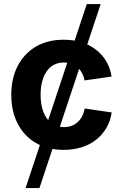

<svg xmlns="http://www.w3.org/2000/svg" viewBox="-20 -748 621 972"><path d="M109.4 204.1 419.4 -727.5H489.7L179.7 204.1ZM302.2 10.7Q221.2 10.7 161.6 -24.2Q102.1 -59.1 69.6 -121.8Q37.1 -184.6 37.1 -267.6Q37.1 -351.1 69.6 -414.1Q102.1 -477.1 161.6 -512Q221.2 -546.9 302.2 -546.9Q351.6 -546.9 392.8 -533.9Q434.1 -521 465.8 -496.6Q497.6 -472.2 517.8 -437.7Q538.1 -403.3 544.9 -360.4L408.2 -340.8Q403.8 -361.8 395 -378.4Q386.2 -395 373 -407Q359.9 -418.9 342.5 -425.3Q325.2 -431.6 303.7 -431.6Q265.1 -431.6 239 -411.1Q212.9 -390.6 199.2 -353.8Q185.5 -316.9 185.5 -268.1Q185.5 -219.7 199.2 -182.9Q212.9 -146 239 -125.2Q265.1 -104.5 303.7 -104.5Q325.2 -104.5 342.5 -111.1Q359.9 -117.7 373.3 -129.9Q386.7 -142.1 395.8 -159.4Q404.8 -176.8 408.7 -198.7L545.4 -178.7Q539.1 -135.3 518.8 -100.6Q498.5 -65.9 466.8 -40.8Q435.1 -15.6 393.3 -2.4Q351.6 10.7 302.2 10.7Z"/></svg>

Font: Inter 18pt
Style: Bold
Weight: 700
Designer: Rasmus Andersson
Foundry: rsms
Version: Version 4.001;git-66647c0bb